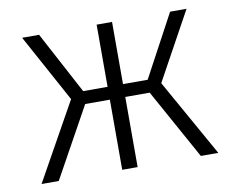

<svg xmlns="http://www.w3.org/2000/svg" viewBox="-66 -650 899 736"><g transform="rotate(-10 383.0 -282.5)"><path d="M703 -565H639L509 -323H413V-565H353V-323H258L129 -565H63L207 -301L39 0H106L257 -273H353V0H413V-273H508L659 0H727L558 -301Z"/></g></svg>

Font: Glow Sans SC Normal
Style: Regular
Weight: 400
Designer: Ryoko NISHIZUKA (kana, bopomofo & ideographs); Paul D. Hunt (Latin, Greek & Cyrillic); Sandoll Communications, Soo-young
Version: Version 0.93